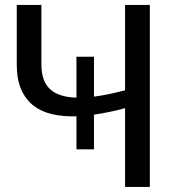

<svg xmlns="http://www.w3.org/2000/svg" viewBox="-20 -736 701 756"><path d="M570 -716.5V0H472.5V-310Q409 -293 350 -284.5V-148H281V-278Q229.5 -276.5 186.2 -286.2Q143 -296 112 -320Q81 -344 63.5 -383.8Q46 -423.5 46 -482.5V-716.5H143V-482Q143 -416.5 177 -385Q211 -353.5 281 -351.5V-512.5H350V-355.5Q377 -359 407.5 -365.2Q438 -371.5 472.5 -380.5V-716.5Z"/></svg>

Font: Lato
Style: Regular
Weight: 400
Designer: Lukasz Dziedzic with Adam Twardoch and Botio Nikoltchev
Foundry: tyPoland Lukasz Dziedzic
Version: Version 2.015; 2015-08-06; http://www.latofonts.com/